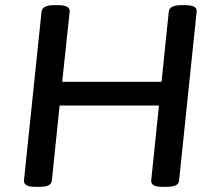

<svg xmlns="http://www.w3.org/2000/svg" viewBox="-20 -722 836 744"><path d="M116 2Q70 2 73 -24L141 -677Q144 -702 190 -702H205Q252 -702 250 -677L221 -405H606L634 -677Q637 -702 682 -702H698Q745 -702 742 -677L674 -23Q673 -10 661.5 -4Q650 2 624 2H608Q563 2 566 -24L596 -313H211L181 -23Q180 -10 168.5 -4Q157 2 131 2Z"/></svg>

Font: Asap Semi Expanded Semi Expanded Medium
Style: Italic
Weight: 500
Width: 6
Italic angle: -6°
Designer: Pablo Cosgaya
Foundry: Omnibus-Type
Version: Version 3.001; ttfautohint (v1.8.4.7-5d5b)